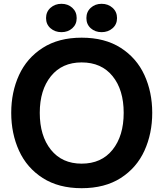

<svg xmlns="http://www.w3.org/2000/svg" viewBox="-20 -975 860 1009"><path d="M39 -382Q39 -491 80 -580.5Q121 -670 204.5 -723.5Q288 -777 409 -777Q531 -777 614.5 -723.5Q698 -670 739 -580.5Q780 -491 780 -382Q780 -273 739 -183Q698 -93 614.5 -39.5Q531 14 409 14Q288 14 204.5 -39.5Q121 -93 80 -183Q39 -273 39 -382ZM630 -382Q630 -503 571.5 -575Q513 -647 409 -647Q306 -647 247.5 -574.5Q189 -502 189 -382Q189 -261 247.5 -188Q306 -115 409 -115Q513 -115 571.5 -188Q630 -261 630 -382ZM222 -880Q222 -913 245.5 -934Q269 -955 303 -955Q337 -955 360 -934Q383 -913 383 -880Q383 -847 360 -826.5Q337 -806 303 -806Q269 -806 245.5 -826.5Q222 -847 222 -880ZM434 -880Q434 -913 457 -934Q480 -955 514 -955Q548 -955 571.5 -934Q595 -913 595 -880Q595 -847 571.5 -826.5Q548 -806 514 -806Q480 -806 457 -826.5Q434 -847 434 -880Z"/></svg>

Font: Open Sauce One
Style: Bold
Weight: 700
Designer: Alfredo Marco Pradil
Foundry: Creative Sauce Fz LLC
Version: Version 1.477